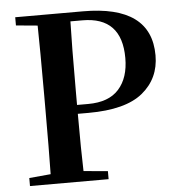

<svg xmlns="http://www.w3.org/2000/svg" viewBox="-53 -791 776 841"><g transform="rotate(-5 335.5 -371.0)"><path d="M336.9 -703.1H284.2Q281.2 -602.5 281.2 -394.5V-335.9H330.1Q420.9 -335.9 465.3 -385.7Q509.8 -435.5 509.8 -522.5Q509.8 -703.1 336.9 -703.1ZM328.1 -296.9H281.2Q281.2 -132.8 284.2 -44.9L390.6 -35.2V0H44.9V-35.2L139.6 -43.9Q141.6 -142.6 141.6 -345.7V-394.5Q141.6 -596.7 139.6 -697.3L44.9 -706.1V-742.2H342.8Q642.6 -742.2 642.6 -522.5Q642.6 -420.9 566.9 -358.9Q491.2 -296.9 328.1 -296.9Z"/></g></svg>

Font: Bpmf Zihi Serif Bold
Style: Bold
Weight: 700
Foundry: But Ko
Version: Version 1.320